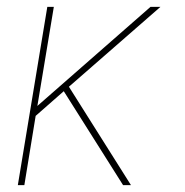

<svg xmlns="http://www.w3.org/2000/svg" viewBox="-20 -540 540 560"><path d="M339 0 166 -274 84 -202 51 0H32L118 -520H137L89 -231L419 -520H448L181 -287L362 0Z"/></svg>

Font: Iosevka Thin
Style: Italic
Weight: 100
Italic angle: -9°
Monospace: yes
Designer: Belleve Invis
Foundry: Belleve Invis
Version: Version 32.5.0; ttfautohint (v1.8.4)